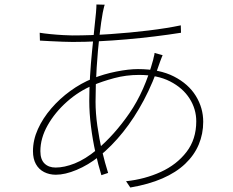

<svg xmlns="http://www.w3.org/2000/svg" viewBox="-20 -800 1040 856"><path d="M447 -779Q445 -775 442.5 -763.5Q440 -752 438 -743Q431 -706 423.5 -641Q416 -576 411 -498.5Q406 -421 406 -346Q406 -296 414 -239Q422 -182 435 -127.5Q448 -73 462 -29L432 -19Q418 -64 405.5 -120.5Q393 -177 385.5 -237Q378 -297 378 -350Q378 -404 381.5 -461.5Q385 -519 390.5 -573Q396 -627 400.5 -671.5Q405 -716 408 -744Q409 -756 409.5 -765.5Q410 -775 410 -780ZM303 -642Q384 -642 472 -648Q560 -654 642 -664Q724 -674 786 -687L787 -654Q730 -645 668.5 -637.5Q607 -630 544 -624.5Q481 -619 420 -616Q359 -613 304 -613Q288 -613 260 -614Q232 -615 204 -616.5Q176 -618 158 -619L157 -654Q174 -651 204 -648Q234 -645 262.5 -643.5Q291 -642 303 -642ZM705 -554Q703 -550 701.5 -545.5Q700 -541 698 -536.5Q696 -532 694 -526Q663 -432 621 -353Q579 -274 528.5 -211Q478 -148 421 -102Q373 -64 321.5 -42.5Q270 -21 229 -21Q200 -21 176.5 -33Q153 -45 140 -68.5Q127 -92 127 -126Q127 -176 149 -224.5Q171 -273 208.5 -316.5Q246 -360 293.5 -394.5Q341 -429 393 -450Q443 -470 498.5 -481Q554 -492 595 -492Q691 -492 755.5 -459Q820 -426 853 -372.5Q886 -319 886 -257Q886 -203 866 -155.5Q846 -108 805.5 -69.5Q765 -31 704 -4.5Q643 22 561 36L542 8Q626 -1 697 -33.5Q768 -66 811.5 -122.5Q855 -179 855 -259Q855 -314 825 -361Q795 -408 738.5 -437Q682 -466 600 -466Q542 -466 488.5 -451.5Q435 -437 395 -420Q332 -394 278.5 -346.5Q225 -299 192.5 -241.5Q160 -184 160 -126Q160 -89 178.5 -71Q197 -53 228 -53Q267 -53 313.5 -71.5Q360 -90 411 -132Q490 -198 557.5 -296Q625 -394 663 -534Q664 -539 665 -543.5Q666 -548 667.5 -553.5Q669 -559 669 -564Z"/></svg>

Font: Noto Sans KR Thin
Style: Regular
Weight: 100
Designer: Ryoko NISHIZUKA 西塚涼子 (kana, bopomofo & ideographs); Paul D. Hunt (Latin, Greek & Cyrillic); Sandoll Communications 산돌커뮤니
Foundry: Adobe
Version: Version 2.004-H2;hotconv 1.0.118;makeotfexe 2.5.65603